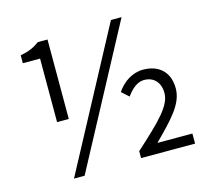

<svg xmlns="http://www.w3.org/2000/svg" viewBox="-107 -872 1110 1013"><g transform="rotate(-15 447.5 -366.0)"><path d="M167 -298H231V-732H178C148 -710 120 -697 73 -688V-645H167ZM176 13H234L639 -745H581ZM546 0H841V-55H650C748 -154 818 -223 818 -308C818 -400 760 -448 676 -448C618 -448 565 -413 533 -364L572 -329C597 -365 630 -394 667 -394C721 -394 754 -357 754 -300C754 -231 684 -163 546 -38Z"/></g></svg>

Font: Noto Sans CJK SC DemiLight
Style: Regular
Weight: 350
Designer: Ryoko NISHIZUKA 西塚涼子 (kana, bopomofo & ideographs); Paul D. Hunt (Latin, Greek & Cyrillic); Sandoll Communications 산돌커뮤니
Foundry: Adobe
Version: Version 2.004;hotconv 1.0.118;makeotfexe 2.5.65603